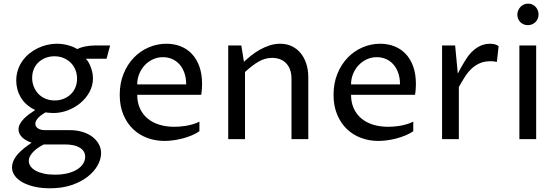

<svg xmlns="http://www.w3.org/2000/svg" viewBox="-20 -769 3070 1061"><path d="M221.7 29.3Q209 35.6 194.6 44.9Q180.2 54.2 168 65.7Q155.8 77.1 147.5 91.1Q139.2 105 139.2 120.1Q139.2 135.7 148.7 149.7Q158.2 163.6 176.5 173.8Q194.8 184.1 221.7 190.2Q248.5 196.3 283.2 196.3Q322.8 196.3 354 188.5Q385.3 180.7 406.7 167Q428.2 153.3 439.5 135.5Q450.7 117.7 450.7 97.7Q450.7 79.6 441.9 66.7Q433.1 53.7 418.2 45.4Q403.3 37.1 383.5 33.2Q363.8 29.3 342.3 29.3ZM154.8 19.5Q139.6 14.6 126.5 7.3Q113.3 0 103.5 -9Q93.8 -18.1 88.1 -29.5Q82.5 -41 82.5 -54.2Q82.5 -70.3 90.6 -84.7Q98.6 -99.1 111.6 -112.5Q124.5 -126 140.9 -137.9Q157.2 -149.9 174.3 -161.1Q120.1 -187.5 95 -230.5Q69.8 -273.4 69.8 -323.7Q69.8 -355 78.9 -382.3Q87.9 -409.7 104 -432.4Q120.1 -455.1 141.6 -472.7Q163.1 -490.2 188 -502.4Q212.9 -514.6 240 -521Q267.1 -527.3 293.9 -527.3Q326.2 -527.3 356.4 -519Q386.7 -510.7 407.2 -497.6Q415 -502 426.5 -505.9Q438 -509.8 450.7 -512.2Q463.4 -514.6 476.3 -516.1Q489.3 -517.6 500.5 -517.6H588.4L568.8 -444.3H453.6Q457 -442.4 463.6 -433.3Q470.2 -424.3 476.8 -409.9Q483.4 -395.5 488.5 -376.5Q493.7 -357.4 493.7 -335.9Q493.7 -296.4 474.9 -261.5Q456.1 -226.6 425.5 -200.7Q395 -174.8 355.7 -159.7Q316.4 -144.5 275.4 -144.5Q264.6 -144.5 253.9 -145.5Q243.2 -146.5 231 -147.9Q222.2 -142.6 212.2 -135.7Q202.1 -128.9 194.1 -120.8Q186 -112.8 180.7 -103.8Q175.3 -94.7 175.3 -85Q175.3 -69.3 189.7 -59.6Q204.1 -49.8 229 -49.8H367.2Q402.3 -49.8 433.6 -40.8Q464.8 -31.7 488 -14.9Q511.2 2 524.9 25.4Q538.6 48.8 538.6 77.1Q538.6 110.4 519.5 144.8Q500.5 179.2 464.4 207.5Q428.2 235.8 375.7 253.7Q323.2 271.5 255.9 271.5Q211.4 271.5 173.1 263.2Q134.8 254.9 106.7 239.7Q78.6 224.6 62.5 203.1Q46.4 181.6 46.4 155.3Q46.4 139.2 52.5 124Q58.6 108.9 68.1 95.7Q77.6 82.5 89.6 70.8Q101.6 59.1 113.5 49.6Q125.5 40 136.5 32.5Q147.5 24.9 154.8 19.5ZM157.7 -338.9Q157.7 -312.5 167 -289.6Q176.3 -266.6 192.6 -249.8Q209 -232.9 231.9 -223.4Q254.9 -213.9 282.2 -213.9Q308.1 -213.9 330.6 -222.7Q353 -231.4 369.9 -247.1Q386.7 -262.7 396.2 -284.9Q405.8 -307.1 405.8 -334.5Q405.8 -360.8 396.5 -383.5Q387.2 -406.2 370.6 -422.6Q354 -439 331.1 -448.5Q308.1 -458 280.8 -458Q254.9 -458 232.7 -449.5Q210.4 -440.9 193.6 -425.5Q176.8 -410.2 167.2 -387.9Q157.7 -365.7 157.7 -338.9Z M1082 -43.9Q1063.5 -30.8 1039.3 -20.8Q1015.1 -10.7 989.3 -3.9Q963.4 2.9 937.3 6.3Q911.1 9.8 888.7 9.8Q838.9 9.8 793.9 -6.8Q749 -23.4 715.3 -55.7Q681.6 -87.9 661.6 -135.5Q641.6 -183.1 641.6 -245.1Q641.6 -309.1 662.8 -361.3Q684.1 -413.6 719.7 -450.4Q755.4 -487.3 802 -507.3Q848.6 -527.3 899.9 -527.3Q941.4 -527.3 977.3 -513.4Q1013.2 -499.5 1039.8 -471.7Q1066.4 -443.8 1081.5 -402.1Q1096.7 -360.4 1096.7 -304.7Q1096.7 -293.5 1095.7 -277.8Q1094.7 -262.2 1091.8 -245.1H738.3Q738.3 -203.1 753.2 -170.2Q768.1 -137.2 795.2 -114.5Q822.3 -91.8 859.9 -80.1Q897.5 -68.4 942.9 -68.4Q954.1 -68.4 970.2 -69.3Q986.3 -70.3 1004.9 -73.2Q1023.4 -76.2 1043.5 -81.8Q1063.5 -87.4 1082 -96.7ZM1008.8 -302.7Q1008.8 -339.4 998.5 -367.4Q988.3 -395.5 970.7 -414.6Q953.1 -433.6 929.9 -443.4Q906.7 -453.1 880.4 -453.1Q851.1 -453.1 825.2 -441.2Q799.3 -429.2 780 -408.7Q760.7 -388.2 749.5 -360.8Q738.3 -333.5 738.3 -302.7Z M1241.2 -517.6H1313.5L1328.1 -427.7Q1345.2 -443.8 1367.2 -461.4Q1389.2 -479 1414.8 -493.7Q1440.4 -508.3 1469.2 -517.8Q1498 -527.3 1528.3 -527.3Q1564 -527.3 1592.5 -513.7Q1621.1 -500 1641.4 -475.3Q1661.6 -450.7 1672.6 -416.7Q1683.6 -382.8 1683.6 -342.8V0H1590.8V-334Q1590.8 -362.3 1582.8 -384Q1574.7 -405.8 1560.5 -420.2Q1546.4 -434.6 1526.9 -441.9Q1507.3 -449.2 1484.4 -449.2Q1443.8 -449.2 1407.7 -427.7Q1371.6 -406.2 1334 -371.1V0H1241.2Z M2263.7 -43.9Q2245.1 -30.8 2220.9 -20.8Q2196.8 -10.7 2170.9 -3.9Q2145 2.9 2118.9 6.3Q2092.8 9.8 2070.3 9.8Q2020.5 9.8 1975.6 -6.8Q1930.7 -23.4 1897 -55.7Q1863.3 -87.9 1843.3 -135.5Q1823.2 -183.1 1823.2 -245.1Q1823.2 -309.1 1844.5 -361.3Q1865.7 -413.6 1901.4 -450.4Q1937 -487.3 1983.6 -507.3Q2030.3 -527.3 2081.5 -527.3Q2123 -527.3 2158.9 -513.4Q2194.8 -499.5 2221.4 -471.7Q2248 -443.8 2263.2 -402.1Q2278.3 -360.4 2278.3 -304.7Q2278.3 -293.5 2277.3 -277.8Q2276.4 -262.2 2273.4 -245.1H1919.9Q1919.9 -203.1 1934.8 -170.2Q1949.7 -137.2 1976.8 -114.5Q2003.9 -91.8 2041.5 -80.1Q2079.1 -68.4 2124.5 -68.4Q2135.7 -68.4 2151.9 -69.3Q2168 -70.3 2186.5 -73.2Q2205.1 -76.2 2225.1 -81.8Q2245.1 -87.4 2263.7 -96.7ZM2190.4 -302.7Q2190.4 -339.4 2180.2 -367.4Q2169.9 -395.5 2152.3 -414.6Q2134.8 -433.6 2111.6 -443.4Q2088.4 -453.1 2062 -453.1Q2032.7 -453.1 2006.8 -441.2Q1981 -429.2 1961.7 -408.7Q1942.4 -388.2 1931.2 -360.8Q1919.9 -333.5 1919.9 -302.7Z M2422.9 -517.6H2495.1L2509.8 -362.3Q2516.1 -374.5 2523.2 -387.5Q2530.3 -400.4 2537.4 -412.6Q2544.4 -424.8 2551.3 -435.5Q2558.1 -446.3 2563.5 -454.1Q2574.2 -469.2 2587.6 -482.7Q2601.1 -496.1 2616.7 -506.1Q2632.3 -516.1 2649.9 -521.7Q2667.5 -527.3 2687.5 -527.3Q2701.7 -527.3 2714.4 -524.2Q2727.1 -521 2735.4 -513.7L2725.6 -426.8Q2716.8 -429.2 2708.3 -429.9Q2699.7 -430.7 2691.4 -430.7Q2656.7 -430.7 2631.1 -419.4Q2605.5 -408.2 2585.2 -388.9Q2564.9 -369.6 2548.6 -343.8Q2532.2 -317.9 2515.6 -288.1V0H2422.9Z M2850.1 -517.6H2942.9V0H2850.1ZM2897 -629.9Q2884.8 -629.9 2874 -634.3Q2863.3 -638.7 2855.5 -646.5Q2847.7 -654.3 2843.3 -664.8Q2838.9 -675.3 2838.9 -688Q2838.9 -700.7 2843.8 -711.9Q2848.6 -723.1 2856.7 -731.4Q2864.7 -739.7 2875.7 -744.4Q2886.7 -749 2898.9 -749Q2910.6 -749 2921.1 -744.4Q2931.6 -739.7 2939.5 -731.4Q2947.3 -723.1 2951.7 -712.2Q2956.1 -701.2 2956.1 -689Q2956.1 -675.8 2951.2 -664.8Q2946.3 -653.8 2938.2 -646.2Q2930.2 -638.7 2919.4 -634.3Q2908.7 -629.9 2897 -629.9Z"/></svg>

Font: Proza Libre
Style: Regular
Weight: 400
Designer: Jasper de Waard
Foundry: Jasper de Waard
Version: Version 1.001; ttfautohint (v1.4.1.8-43bc)